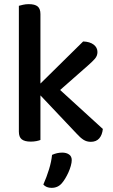

<svg xmlns="http://www.w3.org/2000/svg" viewBox="-20 -677 546 926"><path d="M175 -2Q168 1 155.5 3.5Q143 6 128 6Q99 6 85 -5Q71 -16 71 -42V-649Q78 -651 91 -654Q104 -657 119 -657Q148 -657 161.5 -646Q175 -635 175 -609V-274L381 -477Q413 -476 431.5 -462Q450 -448 450 -426Q450 -408 438 -394Q426 -380 403 -360L270 -243L476 -55Q473 -26 458.5 -9.5Q444 7 418 7Q398 7 382.5 -3Q367 -13 349 -33L175 -217ZM278 207Q259 229 229 229Q203 229 189 213Q205 177 216.5 139.5Q228 102 231 70Q255 59 280 59Q300 59 313 68Q326 77 326 95Q326 107 321.5 123Q317 139 310 154.5Q303 170 294.5 184Q286 198 278 207Z"/></svg>

Font: Baloo 2 Medium
Style: Regular
Weight: 500
Designer: Sarang Kulkarni and Ek Type
Foundry: Ek Type
Version: Version 1.640;hotconv 1.0.111;makeotfexe 2.5.65597; ttfautoh